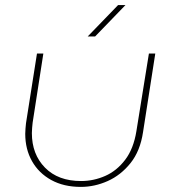

<svg xmlns="http://www.w3.org/2000/svg" viewBox="-20 -720 674 753"><path d="M589 -510 541 -202Q530 -128 492 -80.5Q454 -33 402.5 -10Q351 13 297 13Q230 13 181 -14Q132 -41 105.5 -88Q79 -135 79 -195Q79 -205 80 -216Q81 -227 82 -237L125 -510H150L108 -239Q107 -229 106 -218.5Q105 -208 105 -198Q105 -115 156.5 -62.5Q208 -10 298 -10Q347 -10 392.5 -30Q438 -50 471 -93.5Q504 -137 515 -206L564 -510ZM324 -577 443 -700H472L353 -577Z"/></svg>

Font: MuseoModerno Thin Thin
Style: Italic
Weight: 250
Italic angle: -9°
Version: Version 1.003